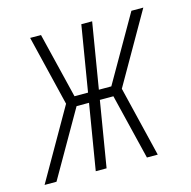

<svg xmlns="http://www.w3.org/2000/svg" viewBox="-98 -602 681 685"><g transform="rotate(-15 242.5 -260.0)"><path d="M29 0H-15L134 -260L71 -520H111L170 -278H220L260 -520H300L260 -278H306L445 -520H489L340 -260L403 0H363L304 -242H254L214 0H174L214 -242H168Z"/></g></svg>

Font: Iosevka Extralight Oblique
Style: Regular
Weight: 200
Italic angle: -9°
Monospace: yes
Designer: Belleve Invis
Foundry: Belleve Invis
Version: Version 32.5.0; ttfautohint (v1.8.4)